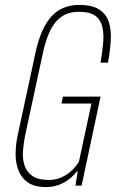

<svg xmlns="http://www.w3.org/2000/svg" viewBox="-20 -755 471 781"><path d="M169 6Q121 6 94 -12.5Q67 -31 55 -62Q43 -93 43.5 -130.5Q44 -168 52 -205L125 -544Q136 -593 152 -629Q168 -665 189.5 -688.5Q211 -712 239.5 -723.5Q268 -735 302 -735Q355 -735 384 -716Q413 -697 423 -664.5Q433 -632 430.5 -589.5Q428 -547 419 -500H389Q396 -541 399.5 -578.5Q403 -616 396.5 -645Q390 -674 368 -690.5Q346 -707 301 -707Q258 -707 229.5 -686.5Q201 -666 183.5 -629Q166 -592 155 -542L82 -203Q76 -173 73.5 -141.5Q71 -110 79.5 -83Q88 -56 111.5 -39.5Q135 -23 180 -23Q203 -23 225 -31.5Q247 -40 266.5 -56.5Q286 -73 301 -97L352 -334H230L236 -362H389L312 0H287L296 -58H293Q269 -27 236.5 -10.5Q204 6 169 6Z"/></svg>

Font: Hubot Sans Condensed ExtraLight
Style: Italic
Weight: 200
Width: 3
Italic angle: -12.0243°
Designer: Deni Anggara
Foundry: GitHub, Inc., Subsidiary of Microsoft Corporation
Version: Version 2.000